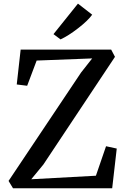

<svg xmlns="http://www.w3.org/2000/svg" viewBox="-20 -1012 683 1032"><path d="M26 -39.5 416 -622.5 475.5 -698 177 -686.5 126 -551 70 -558 91 -745.5H577.5L598 -706.5L213 -127.5L148 -48.5L495.5 -67.5L550 -226L607.5 -213.5L583 0H50ZM305 -800.5 267.5 -828.5 399 -992.5 475.5 -933Q452.5 -901 400.2 -860.5Q348 -820 306 -800.5Z"/></svg>

Font: Merriweather 12pt
Style: Regular
Weight: 400
Designer: Eben Sorkin
Foundry: Eben Sorkin
Version: Version 2.100